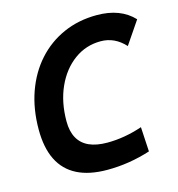

<svg xmlns="http://www.w3.org/2000/svg" viewBox="-106 -796 834 899"><g transform="rotate(-15 311.0 -346.5)"><path d="M305.2 9.8Q217.6 9.8 159.3 -19.8Q101 -49.3 71.7 -108.2Q42.5 -167 42.5 -255.4Q42.5 -354.5 71.6 -436.5Q100.8 -518.6 154.2 -578.1Q207.5 -637.7 281.1 -670.4Q354.6 -703.1 443.4 -703.1Q558.1 -703.1 621.6 -635.3L546.9 -525.4Q497.2 -580.1 429.2 -580.1Q357.2 -580.1 300.4 -538.3Q243.5 -496.5 210.9 -424.1Q178.2 -351.6 178.2 -258.8Q178.2 -210.3 196.2 -177.9Q214.1 -145.5 249.5 -129.4Q285 -113.3 337.9 -113.3Q421.4 -113.3 507.8 -142.6L514.6 -23.4Q411.6 9.8 305.2 9.8Z"/></g></svg>

Font: Cascadia Mono NF
Style: Italic
Weight: 400
Italic angle: -10°
Monospace: yes
Designer: Aaron Bell
Foundry: Saja Typeworks
Version: Version 2404.023